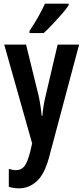

<svg xmlns="http://www.w3.org/2000/svg" viewBox="-20 -786 455 1046"><path d="M3 -543H122L190 -266Q202 -212 207 -155H211Q213 -181 217 -207Q221 -233 229 -266L294 -543H411L246 76Q221 166 178.5 203Q136 240 85 240Q70 240 56 238Q42 236 28 232V134Q49 141 67 141Q96 141 113 119.5Q130 98 145 39L155 -5ZM354 -757Q341 -737 317 -709.5Q293 -682 266.5 -654Q240 -626 218 -606H141V-618Q168 -658 189 -695.5Q210 -733 225 -766H354Z"/></svg>

Font: Noto Sans Sinhala ExtraCondensed SemiBold
Style: Regular
Weight: 600
Width: 2
Designer: Jelle Bosma - Monotype Design Team
Foundry: Monotype Imaging Inc.
Version: Version 2.006; ttfautohint (v1.8.4.7-5d5b)